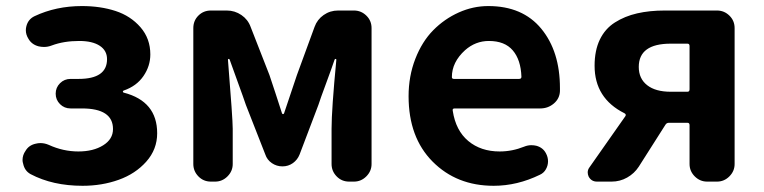

<svg xmlns="http://www.w3.org/2000/svg" viewBox="-20 -594 2500 628"><path d="M250 13.7Q152.3 13.7 80.1 -24.4Q60.5 -35.2 55.7 -58.6Q53.7 -64.5 53.7 -70.3Q53.7 -86.9 63.5 -100.6Q74.2 -119.1 96.7 -124Q104.5 -126 112.3 -126Q126 -126 139.6 -120.1Q186.5 -98.6 236.3 -98.6Q285.2 -98.6 317.4 -118.7Q349.6 -138.7 349.6 -171.9Q349.6 -239.3 248 -239.3H210.9Q190.4 -239.3 176.3 -253.4Q162.1 -267.6 162.1 -287.6Q162.1 -307.6 176.3 -321.8Q190.4 -335.9 210.9 -335.9H237.3Q330.1 -335.9 330.1 -400.4Q330.1 -428.7 306.2 -444.3Q282.2 -460 239.3 -460Q188.5 -460 149.4 -445.3Q136.7 -440.4 124 -440.4Q115.2 -440.4 106.4 -442.4Q84 -448.2 73.2 -466.8Q64.5 -480.5 64.5 -495.1Q64.5 -502 66.4 -508.8Q72.3 -531.2 92.8 -541Q163.1 -574.2 248 -574.2Q308.6 -574.2 357.9 -558.1Q407.2 -542 439.5 -504.9Q471.7 -467.8 471.7 -416Q471.7 -377.9 449.2 -345.2Q426.8 -312.5 384.8 -297.9Q381.8 -296.9 381.8 -294.4Q381.8 -292 384.8 -291Q494.1 -262.7 494.1 -158.2Q494.1 -105.5 458.5 -65.4Q422.9 -25.4 368.2 -5.9Q313.5 13.7 250 13.7Z M669.9 0Q645.5 0 628.9 -17.1Q612.3 -34.2 612.3 -57.6V-502Q612.3 -526.4 628.9 -543Q645.5 -559.6 669.9 -559.6H721.7Q748 -559.6 769.5 -544.9Q791 -530.3 799.8 -505.9L861.3 -348.6Q866.2 -333 880.9 -289.6Q895.5 -246.1 902.3 -223.6Q903.3 -220.7 905.8 -220.7Q908.2 -220.7 909.2 -223.6Q944.3 -327.1 951.2 -348.6L1008.8 -505.9Q1017.6 -530.3 1038.6 -544.9Q1059.6 -559.6 1085.9 -559.6H1137.7Q1161.1 -559.6 1178.2 -543Q1195.3 -526.4 1195.3 -502V-57.6Q1195.3 -34.2 1178.2 -17.1Q1161.1 0 1137.7 0H1122.1Q1097.7 0 1081.1 -17.1Q1064.5 -34.2 1064.5 -57.6V-172.9Q1064.5 -235.4 1080.1 -398.4Q1080.1 -401.4 1077.6 -401.4Q1075.2 -401.4 1074.2 -398.4Q1065.4 -372.1 1046.4 -320.8Q1027.3 -269.5 1021.5 -251L960 -88.9Q953.1 -71.3 938 -60.5Q922.9 -49.8 903.8 -49.8Q884.8 -49.8 869.1 -60.5Q853.5 -71.3 847.7 -88.9L784.2 -251Q776.4 -274.4 757.8 -325.2Q739.3 -376 731.4 -398.4Q730.5 -401.4 728 -401.4Q725.6 -401.4 725.6 -398.4Q741.2 -205.1 741.2 -172.9V-57.6Q741.2 -34.2 724.1 -17.1Q707 0 683.6 0Z M1594.7 13.7Q1473.6 13.7 1395 -65.4Q1316.4 -144.5 1316.4 -279.3Q1316.4 -344.7 1338.4 -401.4Q1360.4 -458 1397 -495.1Q1433.6 -532.2 1480.5 -553.2Q1527.3 -574.2 1577.1 -574.2Q1689.5 -574.2 1750.5 -500Q1811.5 -425.8 1811.5 -305.7Q1811.5 -300.8 1811.5 -295.9Q1810.5 -271.5 1791.5 -255.4Q1772.5 -239.3 1747.1 -239.3H1466.8Q1459 -239.3 1460.9 -231.4Q1470.7 -167 1511.7 -132.8Q1552.7 -98.6 1614.3 -98.6Q1655.3 -98.6 1694.3 -114.3Q1706.1 -119.1 1717.8 -119.1Q1726.6 -119.1 1734.4 -117.2Q1755.9 -111.3 1765.6 -92.8Q1772.5 -80.1 1772.5 -66.4Q1772.5 -52.7 1765.6 -40.5Q1758.8 -28.3 1746.1 -22.5Q1671.9 13.7 1594.7 13.7ZM1458 -341.8Q1458 -335.9 1464.8 -335.9H1677.7Q1685.5 -335.9 1685.5 -342.8Q1685.5 -342.8 1685.5 -342.8Q1683.6 -398.4 1657.2 -429.2Q1630.9 -460 1579.1 -460Q1535.2 -460 1501 -429.7Q1458 -390.6 1458 -341.8Z M2228.5 -293.9Q2235.4 -293.9 2235.4 -301.8V-443.4Q2235.4 -451.2 2228.5 -451.2H2173.8Q2069.3 -451.2 2069.3 -375Q2069.3 -336.9 2096.7 -315.4Q2124 -293.9 2173.8 -293.9ZM2154.3 -559.6H2325.2Q2348.6 -559.6 2365.7 -543Q2382.8 -526.4 2382.8 -502V-57.6Q2382.8 -34.2 2365.7 -17.1Q2348.6 0 2325.2 0H2293Q2269.5 0 2252.4 -17.1Q2235.4 -34.2 2235.4 -57.6V-184.6Q2235.4 -192.4 2228.5 -192.4H2168Q2160.2 -192.4 2156.2 -185.5L2069.3 -48.8Q2054.7 -26.4 2031.2 -13.2Q2007.8 0 1980.5 0H1932.6Q1914.1 0 1905.3 -16.6Q1902.3 -23.4 1902.3 -30.3Q1902.3 -39.1 1908.2 -46.9L2025.4 -213.9Q2029.3 -219.7 2022.5 -223.6Q1924.8 -272.5 1924.8 -378.9Q1924.8 -428.7 1941.9 -464.4Q1959 -500 1991.2 -520.5Q2023.4 -541 2064 -550.3Q2104.5 -559.6 2154.3 -559.6Z"/></svg>

Font: Gen Jyuu Gothic Bold
Style: Bold
Weight: 700
Designer: [Source Han Sans]
Ryoko NISHIZUKA  (kana & ideographs); Paul D. Hunt (Latin, Greek & Cyrillic); Wenlong ZHANG  (bopomofo
Version: Version 1.002.20150607